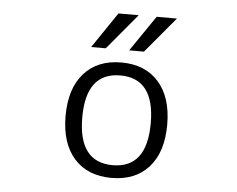

<svg xmlns="http://www.w3.org/2000/svg" viewBox="-53 -821 1106 895"><g transform="rotate(5 500.0 -373.5)"><path d="M500 -49.8Q660.2 -49.8 660.2 -259.8Q660.2 -469.7 500 -469.7Q339.8 -469.7 339.8 -259.8Q339.8 -49.8 500 -49.8ZM599.6 -589.8H530.3L644.5 -756.8H739.3ZM420.9 -589.8H352.5L465.8 -756.8H560.5ZM674.3 -61Q611.3 9.8 499.5 9.8Q387.7 9.8 324.7 -61Q261.7 -131.8 261.7 -259.8Q261.7 -387.7 324.7 -459Q387.7 -530.3 499.5 -530.3Q611.3 -530.3 674.3 -459Q737.3 -387.7 737.3 -259.8Q737.3 -131.8 674.3 -61Z"/></g></svg>

Font: GenEi Gothic M SemiLight
Style: Regular
Weight: 350
Designer: o_tamon (Modified); [Source Han Sans]
Ryoko NISHIZUKA  (kana & ideographs); Paul D. Hunt (Latin, Greek & Cyrillic); Wenl
Version: Version 1.1a;Original Version 1.004